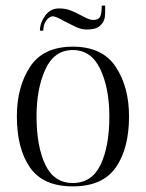

<svg xmlns="http://www.w3.org/2000/svg" viewBox="-20 -653 519 683"><path d="M40 -239Q40 -344 87 -415.5Q134 -487 239 -487Q344 -487 391.5 -415.5Q439 -344 439 -239Q439 -125 392 -57.5Q345 10 239 10Q133 10 86.5 -57.5Q40 -125 40 -239ZM369 -239Q369 -338 337 -406.5Q305 -475 239 -475Q173 -475 141.5 -406.5Q110 -338 110 -239Q110 -133 141 -67.5Q172 -2 239 -2Q307 -2 338 -67.5Q369 -133 369 -239ZM190 -623Q213 -623 231 -616Q249 -609 271 -597Q282 -591 292.5 -586.5Q303 -582 311 -582Q331 -582 336.5 -594.5Q342 -607 342 -633H354Q355 -606 352.5 -590Q350 -574 335.5 -561Q321 -548 289 -548Q271 -548 254 -555.5Q237 -563 210 -577Q179 -595 168 -595Q156 -595 145 -580.5Q134 -566 134 -544H122Q122 -571 140.5 -597Q159 -623 190 -623Z"/></svg>

Font: Viaoda Libre
Style: Regular
Weight: 400
Designer: Gydient
Version: Version 2.000